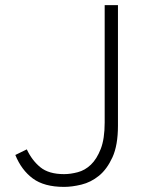

<svg xmlns="http://www.w3.org/2000/svg" viewBox="-20 -720 589 752"><path d="M231 12Q153 12 108.5 -21Q64 -54 40 -113Q51 -118 62.5 -124Q74 -130 85 -135Q105 -92 138 -65Q171 -38 231 -38Q256 -38 284.5 -45.5Q313 -53 336 -75Q359 -97 374.5 -136.5Q390 -176 390 -240V-700H442V-228Q442 -151 420.5 -104Q399 -57 367.5 -31.5Q336 -6 299 3Q262 12 231 12Z"/></svg>

Font: Transpass ExtraLight
Style: Regular
Weight: 200
Designer: Delve Withrington
Foundry: Delve Fonts
Version: Version 1.001;December 18, 2019;FontCreator 12.0.0.2547 64-b